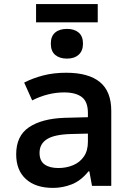

<svg xmlns="http://www.w3.org/2000/svg" viewBox="-20 -907 640 937"><path d="M239 10Q154 10 106.5 -33Q59 -76 59 -154Q59 -244 121.5 -286Q184 -328 294 -332L409 -335V-356Q409 -411 379 -433.5Q349 -456 293 -456Q253 -456 213.5 -446Q174 -436 137 -417L98 -504Q141 -526 191.5 -539Q242 -552 303 -552Q412 -552 467.5 -506.5Q523 -461 523 -366V0H429L416 -71H412Q375 -25 330.5 -7.5Q286 10 239 10ZM265 -87Q303 -87 336 -100.5Q369 -114 389 -142.5Q409 -171 409 -215V-255L328 -253Q246 -251 209.5 -228Q173 -205 173 -161Q173 -122 197.5 -104.5Q222 -87 265 -87ZM307 -621Q271 -621 249.5 -639Q228 -657 228 -694Q228 -730 249 -748Q270 -766 307 -766Q343 -766 364 -748Q385 -730 385 -694Q385 -659 364 -640Q343 -621 307 -621ZM156 -798V-887H457V-798Z"/></svg>

Font: Noto Sans Mono SemiBold
Style: Regular
Weight: 600
Designer: Monotype Design Team
Foundry: Monotype Imaging Inc.
Version: Version 2.014; ttfautohint (v1.8.4.7-5d5b)